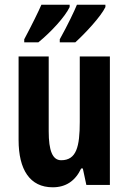

<svg xmlns="http://www.w3.org/2000/svg" viewBox="-20 -786 548 816"><path d="M428 -756V-766H307C296 -739 268 -680 234 -619V-606H300C343 -645 409 -716 428 -756ZM276 -756V-766H156C144 -738 116 -681 83 -619V-606H143C197 -650 256 -714 276 -756ZM447 -546H319V-268C319 -163 305 -105 240 -105C203 -105 187 -146 187 -228V-546H59V-191C59 -65 107 10 204 10C260 10 300 -17 325 -70H332L347 0H447Z"/></svg>

Font: Noto Sans Gurmukhi UI ExtraCondensed
Style: Bold
Weight: 700
Width: 2
Designer: Jelle Bosma - Monotype Design Team
Foundry: Monotype Imaging Inc.
Version: Version 2.004